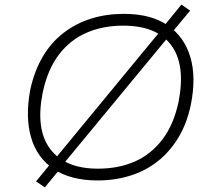

<svg xmlns="http://www.w3.org/2000/svg" viewBox="-20 -773 923 831"><path d="M402 8Q286 8 213 -41Q140 -90 114.5 -178Q89 -266 111 -385Q129 -467 165.5 -528.5Q202 -590 255.5 -631Q309 -672 374.5 -692.5Q440 -713 516 -713Q633 -713 705 -664Q777 -615 803.5 -527Q830 -439 806 -320Q789 -238 751.5 -176.5Q714 -115 661.5 -74Q609 -33 543 -12.5Q477 8 402 8ZM404 -43Q493 -43 563.5 -74Q634 -105 683 -169.5Q732 -234 753 -333Q784 -493 721 -577.5Q658 -662 513 -662Q425 -662 354 -631Q283 -600 234.5 -536Q186 -472 165 -373Q133 -214 197 -128.5Q261 -43 404 -43ZM174 38 136 12 205 -72 230 -100 675 -640 695 -667 765 -753 803 -727 733 -643 710 -615 264 -75 245 -48Z"/></svg>

Font: Nunito Sans 7pt SemiExpanded ExtraLight
Style: Italic
Weight: 250
Width: 6
Italic angle: -9°
Designer: Vernon Adams
Foundry: Vernon Adams
Version: Version 3.101;gftools[0.9.27]